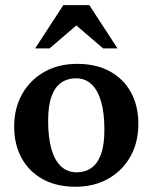

<svg xmlns="http://www.w3.org/2000/svg" viewBox="-20 -700 582 732"><path d="M272.5 -43Q304 -43 327.8 -59.2Q351.5 -75.5 364.8 -111.2Q378 -147 378 -205Q378 -270 365.2 -313.5Q352.5 -357 328.5 -379.2Q304.5 -401.5 269.5 -401.5Q237.5 -401.5 213.8 -385.2Q190 -369 176.8 -333.5Q163.5 -298 163.5 -239.5Q163.5 -175 176.2 -131.2Q189 -87.5 213.2 -65.2Q237.5 -43 272.5 -43ZM267.5 12Q195.5 12 143.2 -16.8Q91 -45.5 62.5 -97.2Q34 -149 34 -217Q34 -287.5 64.5 -341.5Q95 -395.5 149 -426Q203 -456.5 274.5 -456.5Q346.5 -456.5 398.8 -428Q451 -399.5 479.2 -348Q507.5 -296.5 507.5 -227.5Q507.5 -157 477 -103Q446.5 -49 392.5 -18.5Q338.5 12 267.5 12ZM114 -515.5 221.5 -680.5H320.5L428 -515.5H373L253.5 -618H288.5L169 -515.5Z"/></svg>

Font: Newsreader 16pt SemiBold
Style: Regular
Weight: 600
Designer: Hugues Gentile
Foundry: Production Type
Version: Version 1.003